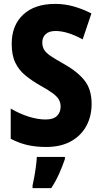

<svg xmlns="http://www.w3.org/2000/svg" viewBox="-20 -744 521 985"><path d="M450 -211Q450 -147 422.5 -97Q395 -47 343 -18.5Q291 10 217 10Q166 10 122.5 0.5Q79 -9 35 -32V-187Q79 -161 126 -146Q173 -131 214 -131Q254 -131 272.5 -149.5Q291 -168 291 -197Q291 -217 282 -233Q273 -249 250 -266Q227 -283 187 -305Q145 -329 111.5 -356Q78 -383 59 -421.5Q40 -460 40 -519Q40 -614 99 -669Q158 -724 263 -724Q312 -724 358 -711Q404 -698 449 -675L404 -542Q325 -585 265 -585Q231 -585 214 -568.5Q197 -552 197 -527Q197 -504 206.5 -488.5Q216 -473 239.5 -457Q263 -441 306 -417Q376 -378 413 -332Q450 -286 450 -211ZM313 72Q300 110 283 148Q266 186 243 221H147V208Q151 190 156 163Q161 136 164.5 108.5Q168 81 169 61H313Z"/></svg>

Font: Noto Sans Thai Cond ExtBd
Style: Regular
Weight: 800
Width: 3
Designer: Monotype Design Team
Foundry: Monotype Imaging Inc.
Version: Version 2.002; ttfautohint (v1.8.4.7-5d5b)